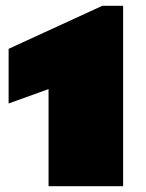

<svg xmlns="http://www.w3.org/2000/svg" viewBox="-20 -644 505 664"><path d="M147.9 -335.9 9.8 -286.1V-475.1L334 -624H405.8V0H147.9Z"/></svg>

Font: Rammetto One
Style: Regular
Weight: 400
Designer: Vernon Adams
Foundry: Vernon Adams
Version: Version 1.100; ttfautohint (v1.8.4.7-5d5b)